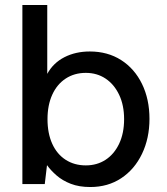

<svg xmlns="http://www.w3.org/2000/svg" viewBox="-20 -740 672 772"><path d="M343 12Q298 12 264.5 -1Q231 -14 207.5 -34.5Q184 -55 169 -76L160 0H70V-720H170V-443Q194 -487 239 -510Q284 -533 341 -533Q413 -533 467 -498.5Q521 -464 551 -402.5Q581 -341 581 -262Q581 -184 551 -121.5Q521 -59 467.5 -23.5Q414 12 343 12ZM325 -75Q370 -75 404.5 -97.5Q439 -120 459 -162Q479 -204 479 -261Q479 -317 459 -359Q439 -401 404.5 -424Q370 -447 325 -447Q279 -447 244 -424Q209 -401 190 -359Q171 -317 171 -261Q171 -204 190 -162Q209 -120 244 -97.5Q279 -75 325 -75Z"/></svg>

Font: DM Sans 10pt Medium
Style: Regular
Weight: 500
Version: Version 4.004;gftools[0.9.30]